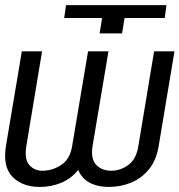

<svg xmlns="http://www.w3.org/2000/svg" viewBox="-26 -732 712 762"><path d="M323.5 -528.4H404.5L341.3 -152.3Q333.5 -101.6 355.5 -78.1Q377.5 -54.7 416.2 -54.3Q453.1 -54.7 484.2 -78.1Q515.3 -101.6 523.1 -152.3L585.6 -528.4H666.5L603.7 -152.3Q594.8 -97.3 566.1 -61.3Q537.3 -25.2 495.4 -7.6Q453.5 9.9 405.2 9.9Q362.2 9.9 330.4 -6.7Q298.7 -23.4 284.4 -57.5Q257.1 -23.4 217.3 -6.7Q177.6 9.9 131.7 9.9Q63.2 9.9 23.8 -30Q-15.6 -70 -2.5 -152.3L60.7 -528.4H141L78.5 -152.3Q70.3 -100.9 89.8 -77.8Q109.4 -54.7 142 -54.3Q183.2 -54.7 217.9 -78.1Q252.5 -101.6 260.3 -152.3ZM379.3 -660.5H228.7L236.2 -711.6H634.6L627.8 -660.5H468.4L458.5 -599.4H369.3Z"/></svg>

Font: Inter Light  BETA
Style: Italic
Weight: 300
Italic angle: 9.39999°
Designer: Rasmus Andersson
Foundry: rsms
Version: Version 3.011;git-f93a4a705